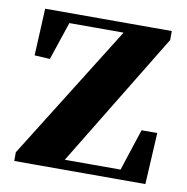

<svg xmlns="http://www.w3.org/2000/svg" viewBox="-67 -611 659 675"><g transform="rotate(10 263.0 -273.0)"><path d="M27 0V-31L339 -530V-500L331 -511H229H101L140 -530L88 -375L33 -378L41 -546H493V-514L189 -15L193 -53L196 -35H299H425L395 -19L449 -184H505L495 0Z"/></g></svg>

Font: Noto Serif KR ExtraLight Black
Style: Regular
Weight: 900
Version: Version 2.003-H1;hotconv 1.1.1;makeotfexe 2.6.0